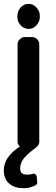

<svg xmlns="http://www.w3.org/2000/svg" viewBox="-25 -782 294 1010"><path d="M96.7 208Q52.7 208 24.4 184.6Q-4.9 160.2 -4.9 114.3Q-4.9 87.9 7.8 61.5Q21.5 35.2 49.8 10.7Q78.1 -13.7 125 -35.2Q138.7 -23.4 163.1 -4.9Q130.9 18.6 105.5 44.9Q81.1 71.3 81.1 103.5Q81.1 119.1 88.9 127.9Q96.7 136.7 117.2 136.7Q133.8 136.7 146.5 132.8Q154.3 129.9 160.6 134.3Q167 138.7 168 146.5Q168.9 151.4 170.9 175.8Q171.9 187.5 162.1 192.4Q153.3 197.3 140.6 201.2Q122.1 208 96.7 208ZM83 -742.2Q75.2 -732.4 70.3 -720.7Q66.4 -709 66.4 -695.3Q66.4 -681.6 70.3 -669.9Q75.2 -659.2 83 -649.4Q91.8 -639.6 102.5 -634.8Q113.3 -629.9 125 -629.9Q137.7 -629.9 148.4 -634.8Q158.2 -639.6 167 -649.4Q175.8 -659.2 180.7 -670.9Q184.6 -682.6 184.6 -696.3Q184.6 -710 180.7 -720.7Q175.8 -732.4 167 -742.2Q158.2 -752 148.4 -756.8Q137.7 -761.7 125 -761.7Q113.3 -761.7 102.5 -756.8Q91.8 -752 83 -742.2ZM67.4 -550.8Q67.4 -563.5 79.1 -575.2Q90.8 -586.9 103.5 -586.9Q114.3 -586.9 125 -586.9Q135.7 -586.9 146.5 -586.9Q159.2 -586.9 170.9 -575.2Q181.6 -563.5 181.6 -550.8Q181.6 -421.9 181.6 -293Q181.6 -164.1 181.6 -36.1Q181.6 -23.4 170.9 -11.7Q159.2 0 146.5 0Q135.7 0 125 0Q114.3 0 103.5 0Q90.8 0 79.1 -11.7Q67.4 -23.4 67.4 -36.1Q67.4 -164.1 67.4 -293Q67.4 -421.9 67.4 -550.8Z"/></svg>

Font: DeepSea
Style: Medium
Weight: 500
Designer: Stem
Version: Version 3.019;git-0a5106e0b